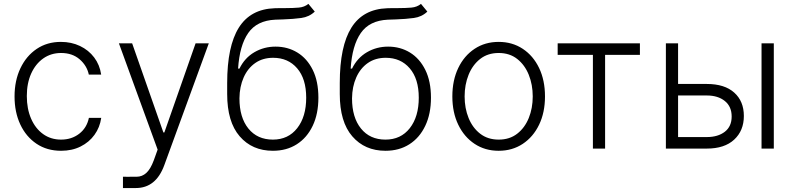

<svg xmlns="http://www.w3.org/2000/svg" viewBox="-20 -770 4115 995"><path d="M296.5 11.4Q223.4 11.4 169 -25.2Q114.7 -61.8 85 -125.4Q55.4 -188.9 55.4 -270.2Q55.4 -352.3 85.8 -416.2Q116.1 -480.1 170.1 -516.5Q224.1 -552.9 295.5 -552.9Q350.1 -552.9 394.7 -531.6Q439.3 -510.3 468 -472.3Q496.8 -434.3 504.3 -383.5H440.3Q430.4 -430 392.6 -462.7Q354.8 -495.4 296.5 -495.4Q244.3 -495.4 204.2 -467.2Q164.1 -438.9 141.5 -388.7Q119 -338.4 119 -272.4Q119 -206 141.2 -155Q163.4 -104 203.3 -75.3Q243.3 -46.5 296.5 -46.5Q350.9 -46.5 390.3 -76.7Q429.7 -106.9 440.7 -159.1H504.6Q497.5 -109.7 469.6 -71.2Q441.8 -32.7 397.5 -10.7Q353.3 11.4 296.5 11.4Z M683.9 204.5H617.2V146Q626.8 146.3 642.2 146.1Q657.7 146 670.8 146Q675.8 146 680.2 146Q684.7 146 687.5 146Q716.6 146 738.5 125.9Q760.3 105.8 777 60.7L796.9 5.3L596.2 -545.5H664.8L826.7 -83.5H831.7L993.6 -545.5H1062.1L831.3 86.3Q788 204.5 683.9 204.5Z M1578.1 -750 1611.2 -709.9Q1582.7 -682.5 1541.2 -676.8Q1499.6 -671.2 1447.8 -669.4Q1437.9 -669 1427.4 -668.7Q1416.9 -668.3 1406.2 -668Q1311.1 -663.4 1266.3 -598.9Q1221.6 -534.4 1213.8 -414.4H1220.9Q1248.2 -470.2 1298.1 -499.3Q1348 -528.4 1408 -528.4Q1470.9 -528.4 1521.1 -497.7Q1571.4 -467 1600.7 -407.8Q1630 -348.7 1630 -263.8Q1630 -180 1600.5 -118.1Q1571 -56.1 1518.1 -22.4Q1465.2 11.4 1394.2 11.4Q1286.9 11.4 1222.1 -63.6Q1157.3 -138.5 1157.3 -282.7V-339.8Q1157.3 -530.5 1217.7 -626.8Q1278.1 -723 1403.4 -727.3Q1418.7 -728 1432.9 -728Q1447.1 -728 1459.9 -728Q1498.9 -728 1528.6 -730.6Q1558.2 -733.3 1578.1 -750ZM1394.2 -46.5Q1473.7 -46.5 1520.2 -105.8Q1566.8 -165.1 1566.8 -263.8Q1566.8 -361.5 1519.9 -416Q1473 -470.5 1395.6 -470.5Q1341.6 -470.5 1302.7 -443.4Q1263.8 -416.2 1242.7 -368.6Q1221.6 -321 1220.9 -260.3Q1220.9 -161.2 1267.2 -103.9Q1313.6 -46.5 1394.2 -46.5Z M2161.6 -750 2194.6 -709.9Q2166.2 -682.5 2124.6 -676.8Q2083.1 -671.2 2031.2 -669.4Q2021.3 -669 2010.8 -668.7Q2000.4 -668.3 1989.7 -668Q1894.5 -663.4 1849.8 -598.9Q1805 -534.4 1797.2 -414.4H1804.3Q1831.7 -470.2 1881.6 -499.3Q1931.5 -528.4 1991.5 -528.4Q2054.3 -528.4 2104.6 -497.7Q2154.8 -467 2184.1 -407.8Q2213.4 -348.7 2213.4 -263.8Q2213.4 -180 2183.9 -118.1Q2154.5 -56.1 2101.6 -22.4Q2048.7 11.4 1977.6 11.4Q1870.4 11.4 1805.6 -63.6Q1740.8 -138.5 1740.8 -282.7V-339.8Q1740.8 -530.5 1801.1 -626.8Q1861.5 -723 1986.9 -727.3Q2002.1 -728 2016.3 -728Q2030.5 -728 2043.3 -728Q2082.4 -728 2112 -730.6Q2141.7 -733.3 2161.6 -750ZM1977.6 -46.5Q2057.2 -46.5 2103.7 -105.8Q2150.2 -165.1 2150.2 -263.8Q2150.2 -361.5 2103.3 -416Q2056.5 -470.5 1979 -470.5Q1925.1 -470.5 1886.2 -443.4Q1847.3 -416.2 1826.2 -368.6Q1805 -321 1804.3 -260.3Q1804.3 -161.2 1850.7 -103.9Q1897 -46.5 1977.6 -46.5Z M2564.3 11.4Q2493.6 11.4 2439.5 -24.5Q2385.3 -60.4 2354.8 -123.8Q2324.2 -187.1 2324.2 -270.2Q2324.2 -354 2354.8 -417.6Q2385.3 -481.2 2439.5 -517Q2493.6 -552.9 2564.3 -552.9Q2634.9 -552.9 2689.1 -517Q2743.3 -481.2 2773.8 -417.6Q2804.3 -354 2804.3 -270.2Q2804.3 -187.1 2773.8 -123.8Q2743.3 -60.4 2689.1 -24.5Q2634.9 11.4 2564.3 11.4ZM2564.3 -46.5Q2621.1 -46.5 2660.3 -77.1Q2699.6 -107.6 2720.2 -158.4Q2740.8 -209.2 2740.8 -270.2Q2740.8 -331.3 2720.2 -382.5Q2699.6 -433.6 2660.3 -464.5Q2621.1 -495.4 2564.3 -495.4Q2507.8 -495.4 2468.4 -464.5Q2429 -433.6 2408.4 -382.5Q2387.8 -331.3 2387.8 -270.2Q2387.8 -209.2 2408.4 -158.4Q2429 -107.6 2468.4 -77.1Q2507.8 -46.5 2564.3 -46.5Z M2870 -485.8V-545.5H3296.2V-485.8H3115.8V0H3052.6V-485.8Z M3494 -334.9H3642.8Q3735.1 -334.9 3785 -290.1Q3834.9 -245.4 3834.9 -169Q3834.9 -93 3784.8 -46.5Q3734.7 0 3642.8 0H3430.8V-545.5H3494ZM3494 -275.2V-59.7H3642.8Q3700.6 -59.7 3736.2 -87.2Q3771.7 -114.7 3771.7 -166.2Q3771.7 -218 3736.2 -246.6Q3700.6 -275.2 3642.8 -275.2ZM3926.5 0V-545.5H3990.1V0Z"/></svg>

Font: Inter Zeller Light
Style: Regular
Weight: 300
Designer: Rasmus Andersson; Joe Bland
Foundry: zeller
Version: Version 3.015;git-dec3a8cb1